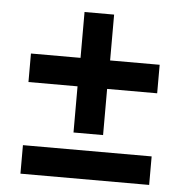

<svg xmlns="http://www.w3.org/2000/svg" viewBox="-45 -607 600 650"><g transform="rotate(5 254.5 -282.0)"><path d="M214.8 -154.5V-311.4H48V-408.3H216.5V-564.1H317V-408.3H485.4V-311.4H315.3V-154.5ZM48 0V-96.9H485.4V0Z"/></g></svg>

Font: Source Sans 3 VF
Style: Italic
Weight: 200
Italic angle: -11°
Designer: Paul D. Hunt
Foundry: Adobe Systems Incorporated
Version: Version 3.042;hotconv 1.0.118;makeotfexe 2.5.65603